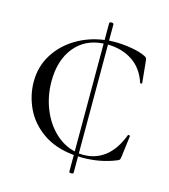

<svg xmlns="http://www.w3.org/2000/svg" viewBox="-122 -830 913 1035"><g transform="rotate(15 334.5 -312.0)"><path d="M619 -171Q621 -171 623.5 -169.5Q626 -168 626 -167L611 -48Q609 -35 607 -31.5Q605 -28 596 -24Q509 12 408 12Q392 12 384 11V102Q384 109 372 109Q360 109 360 102V10Q255 0 185 -49.5Q115 -99 82 -170Q49 -241 49 -317Q49 -401 91 -468.5Q133 -536 204 -578.5Q275 -621 360 -632V-725Q360 -729 363.5 -731Q367 -733 372 -733Q377 -733 380.5 -731Q384 -729 384 -725V-635Q395 -636 417 -636Q463 -636 512 -627.5Q561 -619 590 -604Q598 -600 600.5 -595.5Q603 -591 604 -580L616 -459Q616 -457 611 -456Q606 -455 605 -458Q580 -534 522.5 -572.5Q465 -611 384 -613V-5Q392 -4 409 -4Q478 -4 530 -44.5Q582 -85 614 -169Q615 -171 619 -171ZM360 -10V-612Q258 -606 199.5 -533.5Q141 -461 141 -344Q141 -262 169.5 -190.5Q198 -119 248 -71.5Q298 -24 360 -10Z"/></g></svg>

Font: Cormorant Infant Medium
Style: Regular
Weight: 500
Designer: Christian Thalmann (Catharsis Fonts)
Version: Version 3.000